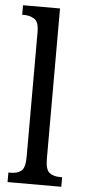

<svg xmlns="http://www.w3.org/2000/svg" viewBox="-54 -791 362 822"><g transform="rotate(5 126.5 -380.0)"><path d="M11 0V-41H21Q50 -41 66.5 -54.5Q83 -68 83 -115V-651Q83 -695 63.5 -707Q44 -719 21 -719H11V-760H170V-115Q170 -68 187 -54.5Q204 -41 233 -41H242V0Z"/></g></svg>

Font: Noto Serif Thai ExtraCondensed
Style: Regular
Weight: 400
Width: 2
Designer: Monotype Design Team
Foundry: Monotype Imaging Inc.
Version: Version 2.002; ttfautohint (v1.8.4.7-5d5b)